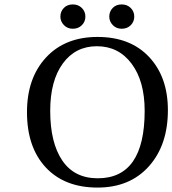

<svg xmlns="http://www.w3.org/2000/svg" viewBox="-20 -836 779 868"><path d="M739 -338Q739 -180 653 -84Q567 12 421 12Q272 12 187 -79Q102 -170 102 -329Q102 -483 188 -576Q274 -669 421 -669Q569 -669 654 -578.5Q739 -488 739 -338ZM634 -335Q634 -469 575 -548Q516 -627 418 -627Q321 -627 264 -549Q207 -471 207 -335Q207 -191 261.5 -110.5Q316 -30 422 -30Q634 -30 634 -335ZM309 -706Q285 -706 269 -722.5Q253 -739 253 -761Q253 -784 268.5 -800Q284 -816 309 -816Q334 -816 350 -800Q366 -784 366 -761Q366 -738 350 -722Q334 -706 309 -706ZM530 -706Q506 -706 490 -722.5Q474 -739 474 -761Q474 -784 489.5 -800Q505 -816 530 -816Q555 -816 571 -800Q587 -784 587 -761Q587 -738 571 -722Q555 -706 530 -706Z"/></svg>

Font: myMathFont
Style: Regular
Weight: 400
Designer: Ross Mills, John Hudson & Paul Hanslow, Tiro Typeworks Ltd; with prior portions MicroPress Inc., and Coen Hoffman. Math 
Foundry: Tiro Typeworks Ltd
Version: Version 2.13 b171